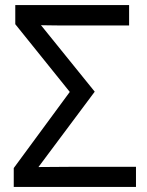

<svg xmlns="http://www.w3.org/2000/svg" viewBox="-20 -734 577 754"><path d="M34 0V-74L254 -373L40 -639V-714H487V-634H250Q236 -634 214.5 -634Q193 -634 172.5 -634.5Q152 -635 141 -635L352 -374L131 -78Q166 -78 201.5 -78.5Q237 -79 274 -79H514V0Z"/></svg>

Font: Noto Sans Display
Style: Regular
Weight: 400
Designer: Monotype Design Team
Foundry: Monotype Imaging Inc.
Version: Version 2.003